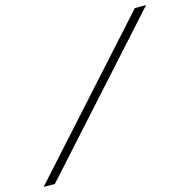

<svg xmlns="http://www.w3.org/2000/svg" viewBox="-173 -813 913 923"><g transform="rotate(-15 283.0 -351.5)"><path d="M578 -710H634L-12 7H-68Z"/></g></svg>

Font: Ibarra Real Nova
Style: Italic
Weight: 400
Italic angle: -22°
Designer: Jose Maria Ribagorda & Octavio Pardo
Foundry: Octavio Pardo
Version: Version 1.014